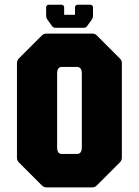

<svg xmlns="http://www.w3.org/2000/svg" viewBox="-20 -812 602 832"><path d="M181.5 0Q170 0 161.5 -8.5L61.5 -108.5Q53.5 -116.5 53.5 -128.5V-538.5Q53.5 -550 61.5 -558.5L161.5 -658.5Q170 -666.5 181.5 -666.5H379.5Q391.5 -666.5 399.5 -658.5L499.5 -558.5Q508 -550 508 -538.5V-128.5Q508 -116.5 499.5 -108.5L399.5 -8.5Q391.5 0 379.5 0ZM248 -145H313.5Q334.5 -145 334.5 -173V-493.5Q334.5 -522 313.5 -522H248Q227.5 -522 227.5 -493.5V-173Q227.5 -145 248 -145ZM220.5 -691.5Q211 -691.5 205.5 -699L185 -727.5Q180 -734.5 180 -742.5V-779Q180 -791.5 192.5 -791.5H245.5Q258 -791.5 258 -779V-748H305V-779Q305 -791.5 317.5 -791.5H370.5Q383 -791.5 383 -779V-742.5Q383 -734.5 378 -727.5L357.5 -699Q352 -691.5 342.5 -691.5Z"/></svg>

Font: Jaro 24pt
Style: Regular
Weight: 400
Designer: Agyei Archer, Celine Hurka, Mirko Velimirović
Version: Version 1.000